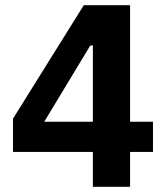

<svg xmlns="http://www.w3.org/2000/svg" viewBox="-20 -718 640 738"><path d="M337 0V-134H30V-262L302 -698H480V-250H568V-134H480V0ZM150 -250H337V-543H327Z"/></svg>

Font: IBM Plex Thai
Style: Bold
Weight: 700
Designer: Mike Abbink, Paul van der Laan, Pieter van Rosmalen, Ben Mitchell, Mark Frömberg
Foundry: Bold Monday
Version: Version 1.0